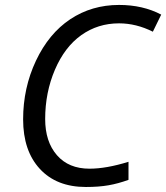

<svg xmlns="http://www.w3.org/2000/svg" viewBox="-20 -744 670 774"><path d="M460 -649.9Q374.5 -649.9 307.6 -602.3Q240.7 -554.7 201.4 -462.9Q162.1 -371.1 162.1 -264.2Q162.1 -172.9 209.5 -118.4Q256.8 -64 340.8 -64Q408.7 -64 498 -91.8V-19Q456.5 -3.9 417.5 2.9Q378.4 9.8 326.2 9.8Q208 9.8 140.6 -63.2Q73.2 -136.2 73.2 -262.9Q73.2 -389.6 125 -499.3Q176.8 -608.9 263.2 -666.5Q350.1 -724.1 460 -724.1Q555.7 -724.1 629.9 -685.1L596.2 -616.2Q528.8 -649.9 460 -649.9Z"/></svg>

Font: Open Sans Hebrew
Style: Italic
Weight: 400
Italic angle: -12°
Foundry: Ascender Corporation, Yanek Iontef
Version: Version 2.001;PS 002.001;hotconv 1.0.70;makeotf.lib2.5.58329